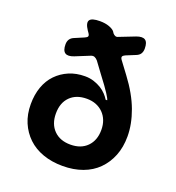

<svg xmlns="http://www.w3.org/2000/svg" viewBox="-133 -836 866 945"><g transform="rotate(20 300.0 -363.5)"><path d="M187 -629Q199 -634 201 -640Q203 -646 196 -656L189 -666Q167 -699 177 -714.5Q187 -730 230 -730Q258 -730 278.5 -722.5Q299 -715 307 -705L313 -696Q319 -689 326 -686.5Q333 -684 341 -688L423 -720Q453 -731 468 -721Q483 -711 483 -678Q483 -662 476 -651Q469 -640 453 -634L404 -614Q393 -609 390.5 -603Q388 -597 395 -587L442 -524Q499 -448 525 -377.5Q551 -307 551 -243Q551 -186 533 -141Q515 -96 482.5 -63.5Q450 -31 403.5 -14Q357 3 300 3Q243 3 196.5 -13.5Q150 -30 117.5 -61Q85 -92 67 -134.5Q49 -177 49 -230Q49 -280 63.5 -320.5Q78 -361 105.5 -389.5Q133 -418 170.5 -434Q208 -450 254 -450Q279 -450 300.5 -443Q322 -436 339 -425.5Q356 -415 368.5 -401.5Q381 -388 388 -376H396Q396 -382 379 -408.5Q362 -435 323 -486L281 -543Q273 -552 264.5 -555.5Q256 -559 244 -554L170 -524Q140 -512 124.5 -522Q109 -532 109 -565Q109 -581 116.5 -592Q124 -603 140 -609ZM300 -109Q355 -109 387 -141.5Q419 -174 419 -229Q419 -256 410.5 -278Q402 -300 386 -316Q370 -332 348.5 -340.5Q327 -349 300 -349Q245 -349 213 -317Q181 -285 181 -229Q181 -174 213 -141.5Q245 -109 300 -109Z"/></g></svg>

Font: Maple Mono Normal NL
Style: Bold
Weight: 700
Monospace: yes
Designer: subframe7536
Version: Version 7.000